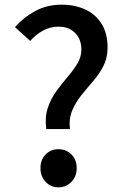

<svg xmlns="http://www.w3.org/2000/svg" viewBox="-20 -787 532 821"><path d="M178 -235Q171 -285 184 -324.5Q197 -364 220.5 -396.5Q244 -429 268.5 -457.5Q293 -486 310.5 -514.5Q328 -543 328 -576Q328 -604 316.5 -625.5Q305 -647 283.5 -660Q262 -673 230 -673Q195 -673 164.5 -656.5Q134 -640 109 -612L44 -671Q81 -713 131 -740Q181 -767 243 -767Q302 -767 346.5 -745.5Q391 -724 415.5 -683.5Q440 -643 440 -583Q440 -540 422.5 -505.5Q405 -471 379 -441Q353 -411 328.5 -380.5Q304 -350 289 -315Q274 -280 279 -235ZM230 14Q197 14 175 -9.5Q153 -33 153 -68Q153 -104 175 -126.5Q197 -149 230 -149Q263 -149 285.5 -126.5Q308 -104 308 -68Q308 -33 285.5 -9.5Q263 14 230 14Z"/></svg>

Font: Noto Sans KR Thin Medium
Style: Regular
Weight: 500
Version: Version 2.004-H2;hotconv 1.0.118;makeotfexe 2.5.65603